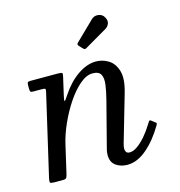

<svg xmlns="http://www.w3.org/2000/svg" viewBox="-111 -849 900 958"><g transform="rotate(-15 338.5 -370.0)"><path d="M71.5 -520H211.5Q230.5 -520 233.8 -516.5Q237 -513 233.5 -498.5L212 -404.5Q206.5 -380 209.2 -378.5Q212 -377 229.5 -404.5Q267.5 -462.5 315.8 -495.8Q364 -529 410.5 -529Q444 -529 474.2 -510.8Q504.5 -492.5 517 -451.2Q529.5 -410 509.5 -341L438.5 -96Q434.5 -81 434.5 -71Q434.5 -63 439 -55Q443.5 -47 458 -47Q476 -47 497.8 -62.5Q519.5 -78 541.2 -103.2Q563 -128.5 580 -157Q586 -167 590.2 -172.5Q594.5 -178 601 -172.5L614 -162.5Q620 -157.5 623.2 -155Q626.5 -152.5 621 -143Q580.5 -74 531 -32Q481.5 10 431 10Q396 10 371.2 -7.8Q346.5 -25.5 346.5 -63Q346.5 -67 347.5 -76.2Q348.5 -85.5 350.5 -92L412 -330Q423 -372.5 427.2 -405.5Q431.5 -438.5 421.5 -457.2Q411.5 -476 378.5 -476Q347.5 -476 313.5 -447.2Q279.5 -418.5 248.2 -372Q217 -325.5 192.8 -271.8Q168.5 -218 157 -167.5L124 -24.5Q121.5 -13 117.8 -6.5Q114 0 98.5 0H59.5Q38 0 34.2 -3.8Q30.5 -7.5 34 -24.5L132 -447.5Q135 -460.5 131.2 -462.8Q127.5 -465 111.5 -465H70.5Q58 -465 55.8 -469.5Q53.5 -474 53.5 -486.5V-500.5Q53.5 -513 56.5 -516.5Q59.5 -520 71.5 -520ZM512.5 -730Q523.5 -711.5 517.8 -696.2Q512 -681 499 -673.5L385 -607Q378.5 -603 374.8 -602.8Q371 -602.5 365.5 -608.5L348.5 -626.5Q340.5 -635 348.5 -642.5L446.5 -738Q460.5 -752 481.5 -749.8Q502.5 -747.5 512.5 -730Z"/></g></svg>

Font: Besley
Style: Italic
Weight: 400
Italic angle: -13°
Designer: Owen Earl
Foundry: indestructible type*
Version: Version 4.000; ttfautohint (v1.8.4.7-5d5b)